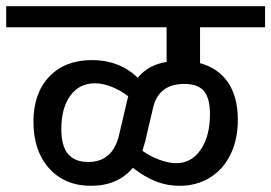

<svg xmlns="http://www.w3.org/2000/svg" viewBox="-42 -658 876 620"><path d="M604 -570V-454Q663 -438 694.5 -391.5Q726 -345 726 -271Q726 -208 702.5 -159.5Q679 -111 636 -84.5Q593 -58 538 -58Q498 -58 462 -72Q426 -86 387 -116Q338 -58 252 -58Q167 -58 116.5 -114.5Q66 -171 66 -265Q66 -357 117 -410.5Q168 -464 255 -464Q343 -464 403 -407Q437 -449 496 -458V-570H-22V-638H814V-570ZM368 -331 372 -347Q348 -366 319 -377.5Q290 -389 264 -389Q214 -389 185 -349Q156 -309 156 -241Q156 -187 177.5 -161Q199 -135 243 -135Q321 -135 342 -220ZM553 -387Q472 -387 453 -313L427 -202L418 -171Q443 -153 473 -142Q503 -131 527 -131Q576 -131 606 -174.5Q636 -218 636 -289Q636 -341 616.5 -364Q597 -387 553 -387Z"/></svg>

Font: Amiko SemiBold
Style: Regular
Weight: 600
Designer: Pablo Impallari, Rodrigo Fuenzalida, Andres Torresi
Foundry: Impallari Type
Version: Version 1.001; ttfautohint (v1.3)